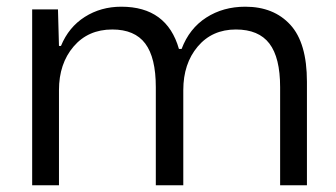

<svg xmlns="http://www.w3.org/2000/svg" viewBox="-20 -553 1002 573"><path d="M76 0V-525H153L156 -416H162Q185 -472 233 -502.5Q281 -533 342 -533Q478 -533 514 -407H522Q545 -468 595.5 -500.5Q646 -533 712 -533Q797 -533 846.5 -479Q896 -425 896 -309V0H816V-293Q816 -381 784 -423Q752 -465 684 -465Q613 -465 570 -414Q527 -363 527 -284V0H445V-293Q445 -381 413.5 -423Q382 -465 315 -465Q243 -465 199.5 -414Q156 -363 156 -284V0Z"/></svg>

Font: Mona Sans
Style: Regular
Weight: 400
Designer: Deni Anggara
Foundry: GitHub
Version: Version 2.000;Glyphs 3.2.3 (3260)